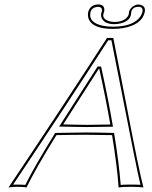

<svg xmlns="http://www.w3.org/2000/svg" viewBox="-20 -826 673 849"><path d="M467.8 -275.4Q447.8 -391.1 418.9 -522H417Q288.1 -321.8 259.3 -275.9Q272.5 -275.9 303.2 -274.9Q346.7 -273.9 363.3 -273.9Q406.2 -273.9 467.8 -275.4ZM229.5 -228.5Q136.2 -78.1 97.2 2.9Q85 0 53.2 0Q29.8 0.5 17.6 2.9Q265.6 -367.7 453.1 -658.2H481Q498 -574.7 536.6 -374Q596.7 -59.6 614.3 2.9Q597.2 0 555.2 0Q522 0 504.4 2.9Q498.5 -87.4 475.6 -228.5Q404.3 -230 358.9 -230Q301.3 -230 229.5 -228.5ZM485.8 -729Q527.3 -729 544.9 -753.4Q548.3 -758.8 549.3 -763.2Q549.8 -766.1 550.3 -772.5Q550.8 -775.4 550.8 -775.9Q563 -802.2 590.3 -806.2Q626 -804.2 620.1 -772.9Q607.9 -716.3 523.4 -701.7Q502 -698.2 479.5 -698.2Q391.6 -698.2 372.6 -740.7Q366.7 -755.9 370.1 -772.9Q378.9 -805.2 414.1 -806.2Q440.9 -806.2 441.4 -783.2Q441.4 -779.3 440.9 -775.9Q440.9 -774.9 439.5 -772Q437.5 -765.6 437 -763.2Q432.6 -742.7 460.9 -732.9Q472.7 -729 485.8 -729ZM477.5 -277.3 479.5 -265.6H468.3Q406.2 -264.2 363.3 -264.2Q346.2 -264.2 302.7 -265.1Q272 -265.6 259.3 -266.1H241.2L251 -281.2Q281.2 -329.1 408.7 -527.3L411.6 -531.7H426.8L428.7 -523.9Q457.5 -392.6 477.5 -277.3ZM221.2 -233.4 223.6 -238.3H229.5Q301.8 -239.7 358.9 -240.2Q405.8 -240.2 476.1 -238.3H484.4L485.8 -230Q506.8 -99.1 513.7 -8.3Q528.8 -9.8 555.2 -9.8Q585.4 -9.8 601.1 -8.8Q586.9 -64.5 502.9 -495.1Q484.9 -586.9 472.7 -647.9H458.5Q275.9 -364.7 38.1 -9.8Q44.4 -9.8 53.2 -9.8Q79.6 -9.8 91.8 -8.3Q132.3 -89.8 221.2 -233.4ZM485.8 -719.2Q443.4 -719.2 430.2 -744.6Q425.8 -754.9 427.2 -765.1Q428.2 -770 430.7 -777.3Q431.2 -778.3 431.2 -777.8Q432.1 -794.9 414.1 -795.9Q385.3 -794.4 379.9 -771Q370.6 -726.6 433.1 -712.4Q434.6 -711.9 435.1 -711.9Q455.6 -708 479.5 -708Q567.4 -708 599.6 -751.5Q607.4 -763.2 610.4 -774.9Q612.3 -792 599.1 -795.4Q594.7 -795.9 590.3 -795.9Q566.4 -794.9 560.5 -773.9Q559.6 -765.6 559.1 -760.7Q553.2 -731.9 511.2 -722.2Q498 -719.2 485.8 -719.2Z"/></svg>

Font: Linux Biolinum Outline O
Style: Italic
Weight: 400
Italic angle: -12°
Designer: Philipp H. Poll
Foundry: Philipp H. Poll
Version: Version 0.6.2